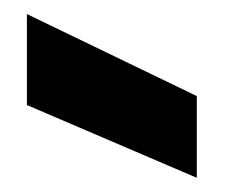

<svg xmlns="http://www.w3.org/2000/svg" viewBox="-20 -850 350 272"><path d="M258.8 -598.1 18.1 -701.2V-830.1L258.8 -713.9Z"/></svg>

Font: Biathlonist
Style: Bold
Weight: 700
Designer: Go4gold
Foundry: Go4gold
Version: Version 3.010;FEAKit 1.0